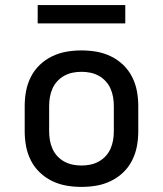

<svg xmlns="http://www.w3.org/2000/svg" viewBox="-20 -726 640 754"><path d="M300 8Q270 8 241 3Q212 -2 185 -15Q158 -28 136.5 -48.5Q115 -69 101.5 -95.5Q88 -122 82.5 -151Q77 -180 77 -210V-310Q77 -340 82.5 -369Q88 -398 101.5 -424.5Q115 -451 136.5 -471.5Q158 -492 185 -505Q212 -518 241 -523Q270 -528 300 -528Q330 -528 359 -523Q388 -518 415 -505Q442 -492 463.5 -471.5Q485 -451 498.5 -424.5Q512 -398 517.5 -369Q523 -340 523 -310V-210Q523 -180 517.5 -151Q512 -122 498.5 -95.5Q485 -69 463.5 -48.5Q442 -28 415 -15Q388 -2 359 3Q330 8 300 8ZM300 -76Q318 -76 335 -79.5Q352 -83 367.5 -91.5Q383 -100 395 -113Q407 -126 414 -142Q421 -158 424 -175Q427 -192 427 -210V-310Q427 -328 424 -345Q421 -362 414 -378Q407 -394 395 -407Q383 -420 367.5 -428.5Q352 -437 335 -440.5Q318 -444 300 -444Q282 -444 265 -440.5Q248 -437 232.5 -428.5Q217 -420 205 -407Q193 -394 186 -378Q179 -362 176 -345Q173 -328 173 -310V-210Q173 -192 176 -175Q179 -158 186 -142Q193 -126 205 -113Q217 -100 232.5 -91.5Q248 -83 265 -79.5Q282 -76 300 -76ZM128 -634V-706H472V-634Z"/></svg>

Font: Iosevka Fixed Medium Extended
Style: Regular
Weight: 500
Width: 7
Monospace: yes
Designer: Belleve Invis
Foundry: Belleve Invis
Version: Version 24.1.1; ttfautohint (v1.8.4)